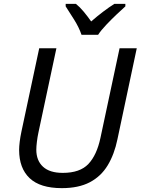

<svg xmlns="http://www.w3.org/2000/svg" viewBox="-20 -964 728 994"><path d="M300 10Q188 10 133.5 -41.5Q79 -93 79 -188Q79 -205 82 -230Q85 -255 91 -283L183 -714H272L179 -278Q174 -255 171 -230Q168 -205 168 -189Q168 -133 202.5 -101Q237 -69 305 -69Q394 -69 437.5 -115Q481 -161 500 -250L599 -714H688L588 -243Q572 -165 537.5 -108Q503 -51 445 -20.5Q387 10 300 10ZM402 -784Q389 -822 364 -862Q339 -902 320 -931V-944H373Q393 -928 413 -904Q433 -880 452 -853Q483 -880 514 -903.5Q545 -927 572 -944H629V-931Q612 -916 584 -889.5Q556 -863 529.5 -835Q503 -807 488 -784Z"/></svg>

Font: Noto IKEA Latin
Style: Italic
Weight: 400
Italic angle: -12°
Designer: Monotype Design Team
Foundry: Monotype Imaging Inc.
Version: Version 1.0